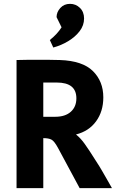

<svg xmlns="http://www.w3.org/2000/svg" viewBox="-20 -978 602 998"><path d="M66 0V-666Q89 -667 118 -667Q147 -667 178 -667Q209 -667 239 -667Q269 -667 291 -666Q409 -662 463 -608.5Q517 -555 517 -472Q517 -399 479.5 -347.5Q442 -296 375 -279Q398 -261 420 -230.5Q442 -200 479 -141Q498 -112 510.5 -90Q523 -68 535 -47.5Q547 -27 562 0H394L281 -210Q262 -245 247 -252.5Q232 -260 205 -260V0ZM205 -371H267Q319 -371 348 -397Q377 -423 377 -467Q377 -549 275 -549H205ZM257 -731 239 -770Q278 -801 300 -836L274 -889Q274 -915 293.5 -936.5Q313 -958 344 -958Q374 -958 395.5 -937Q417 -916 417 -882Q417 -846 394 -816Q371 -786 334.5 -764Q298 -742 257 -731Z"/></svg>

Font: Secular One
Style: Regular
Weight: 400
Designer: Michal Sahar
Foundry: Hagilda
Version: Version 1.002; ttfautohint (v1.8.4.7-5d5b);gftools[0.9.29]